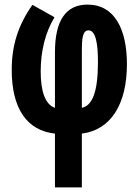

<svg xmlns="http://www.w3.org/2000/svg" viewBox="-20 -575 603 835"><path d="M219 6V240H336V6C463 -10 532 -123 532 -296C532 -448 478 -555 361 -555C267 -555 219 -487 219 -348V-106C176 -121 157 -178 157 -265C157 -354 178 -436 217 -500L121 -554C58 -464 31 -377 31 -271C31 -103 97 -7 219 6ZM336 -106V-354C336 -410 340 -443 365 -443C396 -443 406 -386 406 -307C406 -170 380 -116 336 -106Z"/></svg>

Font: Noto Sans Mono SemiCondensed ExtraBold
Style: Regular
Weight: 800
Width: 4
Designer: Monotype Design Team
Foundry: Monotype Imaging Inc.
Version: Version 2.014